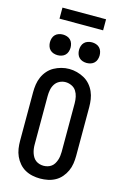

<svg xmlns="http://www.w3.org/2000/svg" viewBox="-163 -1198 826 1276"><g transform="rotate(15 250.0 -560.0)"><path d="M250 8Q223 8 196.5 2.5Q170 -3 146.5 -16Q123 -29 105 -50Q87 -71 76 -95.5Q65 -120 61 -146.5Q57 -173 57 -200V-535Q57 -562 61 -588.5Q65 -615 76 -640Q87 -665 105 -685.5Q123 -706 146.5 -719Q170 -732 196.5 -739Q223 -746 250 -746Q277 -746 303.5 -739Q330 -732 353.5 -719Q377 -706 395 -685.5Q413 -665 424 -640Q435 -615 439 -588.5Q443 -562 443 -535V-200Q443 -173 439 -146.5Q435 -120 424 -95.5Q413 -71 395 -50Q377 -29 353.5 -16Q330 -3 303.5 2.5Q277 8 250 8ZM250 -80Q264 -80 278 -84Q292 -88 303.5 -96.5Q315 -105 322.5 -117.5Q330 -130 334.5 -143.5Q339 -157 341 -171.5Q343 -186 343 -200V-535Q343 -557 338.5 -578.5Q334 -600 322.5 -618Q311 -636 290.5 -645.5Q270 -655 249 -655Q227 -655 207.5 -645Q188 -635 176.5 -617Q165 -599 161 -577.5Q157 -556 157 -535V-200Q157 -186 159 -171.5Q161 -157 165.5 -143.5Q170 -130 177.5 -117.5Q185 -105 196.5 -96.5Q208 -88 222 -84Q236 -80 250 -80ZM350 -814Q336 -814 322 -818.5Q308 -823 298 -833Q288 -843 283.5 -857Q279 -871 279 -885Q279 -899 283.5 -913Q288 -927 298 -937Q308 -947 322 -951.5Q336 -956 350 -956Q364 -956 378 -951.5Q392 -947 402 -937Q412 -927 416.5 -913Q421 -899 421 -885Q421 -871 416.5 -857Q412 -843 402 -833Q392 -823 378 -818.5Q364 -814 350 -814ZM150 -814Q136 -814 122 -818.5Q108 -823 98 -833Q88 -843 83.5 -857Q79 -871 79 -885Q79 -899 83.5 -913Q88 -927 98 -937Q108 -947 122 -951.5Q136 -956 150 -956Q164 -956 178 -951.5Q192 -947 202 -937Q212 -927 216.5 -913Q221 -899 221 -885Q221 -871 216.5 -857Q212 -843 202 -833Q192 -823 178 -818.5Q164 -814 150 -814ZM100 -1052V-1128H400V-1052Z"/></g></svg>

Font: Iosevka Slab Semibold
Style: Regular
Weight: 600
Monospace: yes
Designer: Belleve Invis
Foundry: Belleve Invis
Version: Version 11.1.1; ttfautohint (v1.8.3)